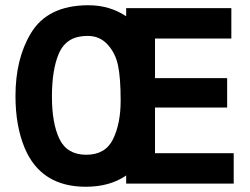

<svg xmlns="http://www.w3.org/2000/svg" viewBox="-20 -700 953 732"><path d="M317 -680Q398 -680 461 -638V-669H862V-553H571V-402H846V-290H571V-116H871V0H461V-31Q399 12 307 12Q136 12 74 -136Q39 -220 39 -334Q39 -475 97 -572Q161 -680 317 -680ZM204 -495Q178 -434 178 -331.5Q178 -229 207 -169.5Q236 -110 309 -110Q382 -110 411 -169.5Q440 -229 440 -316Q440 -403 430 -450.5Q420 -498 390 -530.5Q360 -563 315.5 -563Q271 -563 244.5 -545.5Q218 -528 204 -495Z"/></svg>

Font: Rambla
Style: Bold
Weight: 700
Designer: Martin Sommaruga
Foundry: Martin Sommaruga
Version: Version 1.001